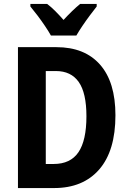

<svg xmlns="http://www.w3.org/2000/svg" viewBox="-20 -953 651 973"><path d="M565 -369Q565 -189 483 -94.5Q401 0 254 0H71V-714H266Q409 -714 487 -625.5Q565 -537 565 -369ZM418 -364Q418 -482 379 -537.5Q340 -593 263 -593H212V-122H252Q337 -122 377.5 -181.5Q418 -241 418 -364ZM238 -773Q227 -793 208.5 -820.5Q190 -848 170 -874.5Q150 -901 134 -920V-933H219Q239 -918 259.5 -897.5Q280 -877 302 -852Q347 -901 386 -933H470V-920Q455 -901 435.5 -875Q416 -849 397.5 -821.5Q379 -794 367 -773Z"/></svg>

Font: Noto Sans Lao Condensed
Style: Bold
Weight: 700
Width: 3
Designer: Monotype Design Team
Foundry: Monotype Imaging Inc.
Version: Version 2.003; ttfautohint (v1.8.4.7-5d5b)